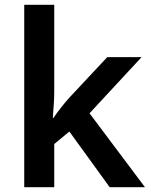

<svg xmlns="http://www.w3.org/2000/svg" viewBox="-20 -780 628 800"><path d="M206 -399Q206 -373 204 -344Q202 -315 200 -289H203Q215 -307 233 -330Q251 -353 267 -371L427 -542H570L353 -308L584 0H437L269 -232L206 -180V0H81V-760H206Z"/></svg>

Font: Noto Sans Gurmukhi UI SemiBold
Style: Regular
Weight: 600
Designer: Jelle Bosma - Monotype Design Team
Foundry: Monotype Imaging Inc.
Version: Version 2.004; ttfautohint (v1.8.4.7-5d5b)